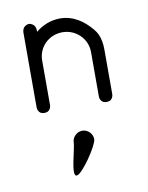

<svg xmlns="http://www.w3.org/2000/svg" viewBox="-55 -269 371 480"><g transform="rotate(-10 130.0 -29.0)"><path d="M161.1 86C161.1 72 149.1 60 135.1 60C121.1 60 109.1 72 109.1 86C109.1 101 87.1 168 102.1 168C116.1 168 161.1 101 161.1 86ZM129 -226C105 -226 84 -217 67 -203V-207C67 -214 64 -220 59 -223C56 -225 53 -226 50 -226C47 -226 44 -225 41 -223C36 -220 33 -214 33 -207V-150V-130V-17C33 -11 36 -5 41 -2C44 -1 47 0 50 0C53 0 56 -1 59 -2C64 -5 67 -11 67 -17V-130C67 -164 94 -191 129 -191C163 -191 191 -164 191 -130V-17C191 -11 194 -5 199 -2C202 -1 205 0 208 0C211 0 214 -1 217 -2C222 -5 225 -11 225 -17V-130C225 -164 213 -178 208 -184C188 -208 162 -226 129 -226Z"/></g></svg>

Font: LetsTrace
Style: basic
Weight: 500
Version: Version 002.000